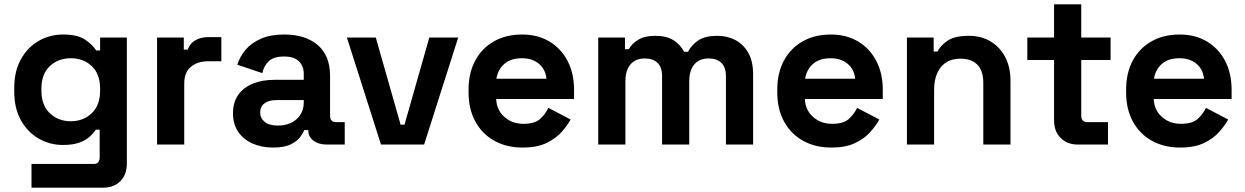

<svg xmlns="http://www.w3.org/2000/svg" viewBox="-20 -670 5771 890"><path d="M46 -246V-262Q46 -340 77 -395.5Q108 -451 159.5 -480.5Q211 -510 272 -510Q340 -510 375 -486Q410 -462 426 -436H444V-496H568V88Q568 139 538 169.5Q508 200 458 200H126V90H414Q442 90 442 60V-69H424Q414 -53 396 -36.5Q378 -20 348 -9Q318 2 272 2Q211 2 159.5 -27.5Q108 -57 77 -112.5Q46 -168 46 -246ZM308 -108Q366 -108 405 -145Q444 -182 444 -249V-259Q444 -327 405.5 -363.5Q367 -400 308 -400Q250 -400 211 -363.5Q172 -327 172 -259V-249Q172 -182 211 -145Q250 -108 308 -108Z M708 0V-496H832V-440H850Q861 -470 886.5 -484Q912 -498 946 -498H1006V-386H944Q896 -386 865 -360.5Q834 -335 834 -282V0Z M1246 14Q1193 14 1151 -4.5Q1109 -23 1084.5 -58.5Q1060 -94 1060 -145Q1060 -196 1084.5 -230.5Q1109 -265 1152.5 -282.5Q1196 -300 1252 -300H1388V-328Q1388 -363 1366 -385.5Q1344 -408 1296 -408Q1249 -408 1226 -386.5Q1203 -365 1196 -331L1080 -370Q1092 -408 1118.5 -439.5Q1145 -471 1189.5 -490.5Q1234 -510 1298 -510Q1396 -510 1453 -461Q1510 -412 1510 -319V-134Q1510 -104 1538 -104H1578V0H1494Q1457 0 1433 -18Q1409 -36 1409 -66V-67H1390Q1386 -55 1372 -35.5Q1358 -16 1328 -1Q1298 14 1246 14ZM1268 -88Q1321 -88 1354.5 -117.5Q1388 -147 1388 -196V-206H1261Q1226 -206 1206 -191Q1186 -176 1186 -149Q1186 -122 1207 -105Q1228 -88 1268 -88Z M1746 0 1588 -496H1722L1837 -92H1855L1970 -496H2104L1946 0Z M2402 14Q2328 14 2271.5 -17.5Q2215 -49 2183.5 -106.5Q2152 -164 2152 -242V-254Q2152 -332 2183 -389.5Q2214 -447 2270 -478.5Q2326 -510 2400 -510Q2473 -510 2527 -477.5Q2581 -445 2611 -387.5Q2641 -330 2641 -254V-211H2280Q2282 -160 2318 -128Q2354 -96 2406 -96Q2459 -96 2484 -119Q2509 -142 2522 -170L2625 -116Q2611 -90 2584.5 -59.5Q2558 -29 2514 -7.5Q2470 14 2402 14ZM2281 -305H2513Q2509 -348 2478.5 -374Q2448 -400 2399 -400Q2348 -400 2318 -374Q2288 -348 2281 -305Z M2753 0V-496H2877V-442H2895Q2908 -467 2938 -485.5Q2968 -504 3017 -504Q3070 -504 3102 -483.5Q3134 -463 3151 -430H3169Q3186 -462 3217 -483Q3248 -504 3305 -504Q3351 -504 3388.5 -484.5Q3426 -465 3448.5 -425.5Q3471 -386 3471 -326V0H3345V-317Q3345 -358 3324 -378.5Q3303 -399 3265 -399Q3222 -399 3198.5 -371.5Q3175 -344 3175 -293V0H3049V-317Q3049 -358 3028 -378.5Q3007 -399 2969 -399Q2926 -399 2902.5 -371.5Q2879 -344 2879 -293V0Z M3833 14Q3759 14 3702.5 -17.5Q3646 -49 3614.5 -106.5Q3583 -164 3583 -242V-254Q3583 -332 3614 -389.5Q3645 -447 3701 -478.5Q3757 -510 3831 -510Q3904 -510 3958 -477.5Q4012 -445 4042 -387.5Q4072 -330 4072 -254V-211H3711Q3713 -160 3749 -128Q3785 -96 3837 -96Q3890 -96 3915 -119Q3940 -142 3953 -170L4056 -116Q4042 -90 4015.5 -59.5Q3989 -29 3945 -7.5Q3901 14 3833 14ZM3712 -305H3944Q3940 -348 3909.5 -374Q3879 -400 3830 -400Q3779 -400 3749 -374Q3719 -348 3712 -305Z M4184 0V-496H4308V-431H4326Q4338 -457 4371 -480.5Q4404 -504 4471 -504Q4529 -504 4572.5 -477.5Q4616 -451 4640 -404.5Q4664 -358 4664 -296V0H4538V-286Q4538 -342 4510.5 -370Q4483 -398 4432 -398Q4374 -398 4342 -359.5Q4310 -321 4310 -252V0Z M4976 0Q4927 0 4896.5 -30.5Q4866 -61 4866 -112V-392H4742V-496H4866V-650H4992V-496H5128V-392H4992V-134Q4992 -104 5020 -104H5116V0Z M5450 14Q5376 14 5319.5 -17.5Q5263 -49 5231.5 -106.5Q5200 -164 5200 -242V-254Q5200 -332 5231 -389.5Q5262 -447 5318 -478.5Q5374 -510 5448 -510Q5521 -510 5575 -477.5Q5629 -445 5659 -387.5Q5689 -330 5689 -254V-211H5328Q5330 -160 5366 -128Q5402 -96 5454 -96Q5507 -96 5532 -119Q5557 -142 5570 -170L5673 -116Q5659 -90 5632.5 -59.5Q5606 -29 5562 -7.5Q5518 14 5450 14ZM5329 -305H5561Q5557 -348 5526.5 -374Q5496 -400 5447 -400Q5396 -400 5366 -374Q5336 -348 5329 -305Z"/></svg>

Font: Space Grotesk Light
Style: Bold
Weight: 700
Version: Version 2.000